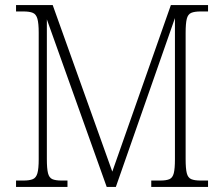

<svg xmlns="http://www.w3.org/2000/svg" viewBox="-20 -734 880 754"><path d="M43 0V-25H72Q96 -25 109 -30.5Q122 -36 127 -54Q132 -72 132 -108V-606Q132 -642 127 -660Q122 -678 109 -683.5Q96 -689 72 -689H43V-714H187L421 -60L651 -714H797V-689H768Q744 -689 731 -683.5Q718 -678 713.5 -660Q709 -642 709 -605V-109Q709 -72 713.5 -54Q718 -36 731 -30.5Q744 -25 768 -25H797V0H574V-25H609Q633 -25 645.5 -30.5Q658 -36 662.5 -54Q667 -72 667 -108V-663L435 0H399L164 -658V-109Q164 -72 168.5 -54Q173 -36 185.5 -30.5Q198 -25 222 -25H245V0Z"/></svg>

Font: Noto Serif Armenian SemiCondensed ExtraLight
Style: Regular
Weight: 200
Width: 4
Designer: Monotype Design Team
Foundry: Monotype Imaging Inc.
Version: Version 2.008; ttfautohint (v1.8.4.7-5d5b)